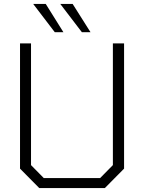

<svg xmlns="http://www.w3.org/2000/svg" viewBox="-20 -958 734 978"><path d="M259 -794 149 -938H213L303 -794ZM397 -794 287 -938H350L441 -794ZM180 0 82 -99V-737H138V-117L203 -51H490L555 -117V-737H612V-99L514 0Z"/></svg>

Font: Tomorrow Light
Style: Regular
Weight: 300
Designer: Tony de Marco, Monica Rizzolli
Foundry: Just in Type
Version: Version 2.002